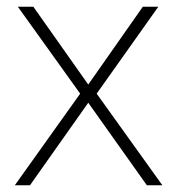

<svg xmlns="http://www.w3.org/2000/svg" viewBox="-20 -550 529 570"><path d="M218 -272 33 -530H79L242 -299L404 -530H450L267 -272L462 0H416L242 -245L69 0H24Z"/></svg>

Font: Noto Sans Khmer UI ExtraLight
Style: Regular
Weight: 200
Designer: Danh Hong and the Monotype Design Team
Foundry: Monotype Imaging Inc.
Version: Version 2.002; ttfautohint (v1.8.4.7-5d5b)